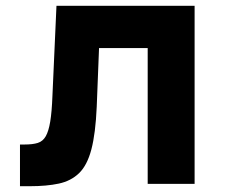

<svg xmlns="http://www.w3.org/2000/svg" viewBox="-20 -635 790 663"><path d="M49 8V-136H65Q93 -136 110.5 -141.5Q128 -147 138 -164.5Q148 -182 153.5 -215.5Q159 -249 161 -303L175 -615H652V0H490V-469H322L314 -266Q310 -174 295.5 -119Q281 -64 253 -37Q225 -10 183 -1Q141 8 83 8Z"/></svg>

Font: Martian Mono SemiExpanded
Style: Bold
Weight: 700
Width: 6
Designer: Roman Shamin
Foundry: Evil Martians
Version: Version 1.000